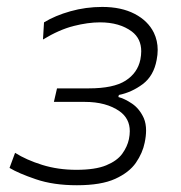

<svg xmlns="http://www.w3.org/2000/svg" viewBox="-20 -525 521 554"><path d="M202 9.5Q134 9.5 83.5 -7.8Q33 -25 7.5 -40.5L23.5 -84Q56 -63.5 101.8 -49.2Q147.5 -35 200.5 -35Q255 -35 286.5 -48Q318 -61 332.8 -81.5Q347.5 -102 352 -123.5Q354.5 -136 354.5 -146.5Q354.5 -183 325 -204Q286.5 -231 224.5 -231H135.5L144.5 -270H236Q307.5 -270 342.2 -292.2Q377 -314.5 385 -353Q387.5 -366 387.5 -377Q387.5 -413.5 360.5 -434Q325 -460.5 268.5 -460.5Q234 -460.5 192.5 -450Q151 -439.5 104 -411L107 -460.5Q139 -480 183.2 -492.5Q227.5 -505 275 -505Q330 -505 368.5 -485Q407 -465 424 -430.5Q435 -407.5 435 -381Q435 -367 432 -352Q423.5 -306 391.8 -282.2Q360 -258.5 323 -251L321.5 -245Q339.5 -240.5 361 -226Q382.5 -211.5 395 -184Q401.5 -168.5 401.5 -148.5Q401.5 -132.5 397.5 -113.5Q391.5 -83.5 372.2 -55.5Q353 -27.5 312.5 -9Q272 9.5 202 9.5Z"/></svg>

Font: Heraclito ExtraLight
Style: Italic
Weight: 200
Italic angle: -12°
Designer: Kostas Bartsokas (font) & Cristiano Sobral (main changes)
Foundry: Kostas Bartsokas (font) & Cristiano Sobral (main changes)
Version: Version 1.00;July 8, 2020;FontCreator 13.0.0.2655 64-bit